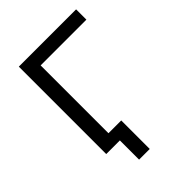

<svg xmlns="http://www.w3.org/2000/svg" viewBox="-243 -823 1095 1095"><g transform="rotate(-45 304.5 -275.0)"><path d="M222 155V0H118V-75H308V155ZM112 0V-705H574V-622H205V0Z"/></g></svg>

Font: Nunito Sans 6pt
Style: Regular
Weight: 400
Version: Version 3.101;gftools[0.9.27]